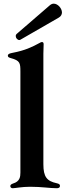

<svg xmlns="http://www.w3.org/2000/svg" viewBox="-20 -999 351 1027"><path d="M47.9 7.8C60.7 7.8 96.9 0 141 0C204.5 0 245.4 7.8 283.7 7.8C290.8 7.8 300.8 6 300.8 -5C300.8 -12.4 296.2 -16 283.7 -18.8C230.8 -30.2 212 -52.6 212 -120.7V-711.6C212 -730.1 213.4 -752.1 213.4 -762.8C213.4 -770.6 210.2 -774.1 204.5 -774.1C200.6 -774.1 198.2 -773.1 193.5 -770.2C151.6 -747.2 113.3 -729 47.9 -716.6C31.6 -713.4 22 -710.6 22 -701.3C22 -693.9 27.3 -691.1 38 -688.2C87.4 -674.7 89.1 -661.9 89.1 -615.1V-75.3C89.1 -52.9 85.9 -28.4 50.8 -17.8C39.1 -13.8 35.2 -9.6 35.2 -3.6C35.2 3.6 40.5 7.8 47.9 7.8ZM64.3 -805.4C64.3 -795.5 73.5 -784.8 83.5 -784.8C85.6 -784.8 87.7 -785.5 89.8 -786.9L294.4 -904.8C306.1 -911.6 311.1 -921.5 311.4 -931.8C311.4 -954.5 289.4 -979.4 267.4 -979.4C260.3 -979.4 253.9 -976.6 247.5 -971.6L70 -818.2C65.7 -814.6 63.9 -810 64.3 -805.4Z"/></svg>

Font: Margiela Serif Semibold
Style: Regular
Weight: 600
Designer: Andreas Faust, Stefan Endress
Version: Version 1.002;FEAKit 1.0